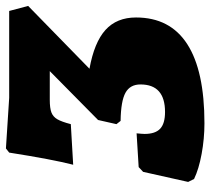

<svg xmlns="http://www.w3.org/2000/svg" viewBox="-51 -647 710 648"><g transform="rotate(-90 304.0 -323.0)"><path d="M569 -219Q569 -104 479 -46Q389 12 212 12Q160 12 108.5 2.5Q57 -7 24 -23L14 -43L48 -195L64 -210L178 -217Q176 -197 176 -190Q176 -154 193.5 -137.5Q211 -121 250 -121Q343 -121 343 -204Q343 -239 315 -254.5Q287 -270 220 -271L209 -285L223 -347L388 -510H291Q263 -510 248.5 -504.5Q234 -499 225.5 -484.5Q217 -470 209 -439L72 -431Q90 -501 113 -647L127 -658L298 -647H591L608 -583L396 -376Q485 -360 527 -322Q569 -284 569 -219Z"/></g></svg>

Font: Alegreya Black
Style: Italic
Weight: 900
Italic angle: -7°
Designer: Juan Pablo del Peral
Foundry: Huerta Tipografica
Version: Version 2.007; ttfautohint (v1.6)